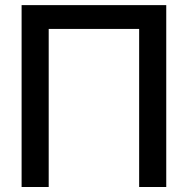

<svg xmlns="http://www.w3.org/2000/svg" viewBox="-20 -748 751 768"><path d="M645 -727.5V0H536.6V-632.3H174.8V0H66.4V-727.5Z"/></svg>

Font: Inter Display Medium
Style: Regular
Weight: 500
Designer: Rasmus Andersson
Foundry: rsms
Version: Version 4.001;git-9221beed3